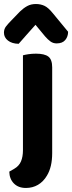

<svg xmlns="http://www.w3.org/2000/svg" viewBox="-47 -746 356 947"><path d="M-1.2 100.5 23.1 86.6Q46.9 72.8 56.6 49.9Q66.2 27 66.2 -5V-266.6H210.4V9Q210.4 78.3 184.3 120.5Q166.8 150.1 140.3 165.6Q113.8 181.1 80.5 181.1Q43.6 181.1 21.5 158.8Q-0.5 136.5 -1.2 100.5ZM210.4 -234.5H66.2V-473.2Q75.5 -475.9 92.9 -478.6Q110.4 -481.3 130.6 -481.3Q172.5 -481.3 191.5 -466.9Q210.4 -452.4 210.4 -413.8ZM175.3 -566.6 128.1 -623.7Q102.9 -595 84.7 -575Q66.5 -555.1 45 -529.9Q12.1 -530.5 -7.7 -545.9Q-27.5 -561.3 -27.5 -585Q-27.5 -602.3 -17.8 -615.1Q-8.1 -627.9 10.1 -646.4L52 -689.7Q69.2 -706.3 87.5 -716.2Q105.8 -726.2 130.2 -726.2Q153.3 -726.2 172.3 -717.3Q191.3 -708.5 214.1 -680.1L288.9 -589.4Q288.9 -565.7 275 -548.8Q261.1 -531.9 232.3 -531.9Q215.4 -531.9 202.2 -541.3Q189 -550.8 175.3 -566.6Z"/></svg>

Font: Baloo Bhaina 2
Style: Regular
Weight: 400
Designer: Yesha Goshar, Manish Minz, Shuchita Grover and Ek Type
Foundry: Ek Type
Version: Version 1.700